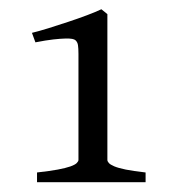

<svg xmlns="http://www.w3.org/2000/svg" viewBox="-20 -687 369 405"><path d="M58.1 -302.7V-323.2Q85 -326.2 101.8 -329.3Q118.7 -332.5 128.4 -335.9Q138.2 -339.4 141.8 -343Q145.5 -346.7 145.5 -349.6V-573.2Q145.5 -585 144.5 -591.6Q143.6 -598.1 139.2 -602.1Q137.2 -604 132.1 -605Q127 -606 117.4 -605.7Q107.9 -605.5 92.5 -603.8Q77.1 -602.1 54.7 -597.7L47.4 -617.7Q61.5 -621.1 82 -627.4Q102.5 -633.8 123.8 -640.9Q145 -647.9 163.8 -655Q182.6 -662.1 193.8 -667.5L206.5 -657.2V-349.6Q206.5 -346.7 209.5 -343.3Q212.4 -339.8 220.9 -336.2Q229.5 -332.5 245.4 -329.3Q261.2 -326.2 287.1 -323.2V-302.7Z"/></svg>

Font: Noto Serif Devanagari
Style: Bold
Weight: 700
Designer: Monotype Design Team
Foundry: Monotype Imaging Inc.
Version: Version 1.01